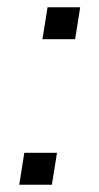

<svg xmlns="http://www.w3.org/2000/svg" viewBox="-20 -509 274 529"><path d="M97 -401 111 -489H201L187 -401ZM33 0 47 -88H137L123 0Z"/></svg>

Font: Nunito Sans 10pt Light
Style: Italic
Weight: 300
Italic angle: -9°
Designer: Vernon Adams
Foundry: Vernon Adams
Version: Version 3.101;gftools[0.9.27]